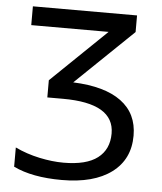

<svg xmlns="http://www.w3.org/2000/svg" viewBox="-52 -760 688 815"><g transform="rotate(5 292.0 -352.0)"><path d="M253.9 -407.2Q388.7 -401.9 458.7 -350.1Q528.8 -298.3 528.8 -204.1Q528.8 -103 453.1 -46.6Q377.4 9.8 241.2 9.8Q114.7 9.8 35.2 -28.8V-110.8Q84 -87.4 139.2 -75.7Q194.3 -64 242.2 -64Q339.4 -64 387.2 -100.6Q435.1 -137.2 435.1 -205.1Q435.1 -334 216.8 -334H149.9V-407.2L384.8 -633.8H55.2V-713.9H499V-643.1Z"/></g></svg>

Font: NotoPenekeko
Style: Regular
Weight: 400
Designer: Monotype Design team
Foundry: Monotype Imaging Inc.
Version: Version 1.04